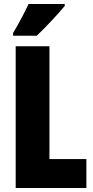

<svg xmlns="http://www.w3.org/2000/svg" viewBox="-20 -947 468 967"><path d="M306 -917V-927H124C103 -883 78 -834 46 -781V-767H165C215 -814 278 -883 306 -917ZM59 0H415V-146H229V-714H59Z"/></svg>

Font: Noto Sans Georgian ExtraCondensed Black
Style: Regular
Weight: 900
Width: 2
Designer: Monotype Design Team, Akaki Razmadze
Foundry: Google LLC
Version: Version 2.005